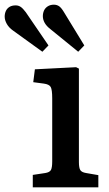

<svg xmlns="http://www.w3.org/2000/svg" viewBox="-102 -800 464 820"><path d="M38 0V-53L91 -61Q110 -64 115.5 -74Q121 -84 121 -111V-380Q121 -417 114.5 -428.5Q108 -440 85 -443L40 -449L47 -504L223 -513L235 -507V-108Q235 -83 241 -73.5Q247 -64 266 -61L318 -52V0ZM79 -579 -47 -670Q-64 -682 -73 -698Q-82 -714 -82 -729Q-82 -742 -77 -753Q-72 -764 -61.5 -770.5Q-51 -777 -35 -777Q-23 -777 -13.5 -770.5Q-4 -764 8 -748L105 -606ZM232 -579 114 -675Q97 -688 89 -702Q81 -716 81 -731Q81 -744 86 -755Q91 -766 102 -773Q113 -780 128 -780Q140 -780 149.5 -774Q159 -768 170 -750L258 -606Z"/></svg>

Font: Literata 18pt Medium
Style: Regular
Weight: 500
Designer: Latin by Veronika Burian and Jose Scaglione. Greek by Irene Vlachou. Cyrillic by Vera Evstafieva.
Foundry: TypeTogether
Version: Version 3.103;gftools[0.9.29]